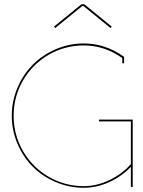

<svg xmlns="http://www.w3.org/2000/svg" viewBox="-20 -890 682 914"><path d="M243.2 -756.8 236.8 -763.2 368.2 -870.1H380.9L512.2 -763.2L505.9 -756.8L377.9 -860.8H371.1ZM611.8 -320.8V0H603V-96.2Q560.5 -50.8 500.7 -23.4Q440.9 3.9 378.9 3.9Q309.1 3.9 245.6 -23.2Q182.1 -50.3 136.2 -96.2Q90.3 -142.1 63.2 -205.6Q36.1 -269 36.1 -338.9Q36.1 -408.7 63.2 -472.4Q90.3 -536.1 136.2 -582.3Q182.1 -628.4 245.6 -655.8Q309.1 -683.1 378.9 -683.1Q481.4 -683.1 569.8 -620.1L570.8 -618.2V-588.9H562V-613.8Q476.6 -673.8 378.9 -673.8Q288.1 -673.8 211.2 -628.9Q134.3 -584 89.6 -507.1Q44.9 -430.2 44.9 -338.9Q44.9 -247.6 89.6 -170.7Q134.3 -93.8 211.2 -48.8Q288.1 -3.9 378.9 -3.9Q440.9 -3.9 501.5 -33Q562 -62 603 -108.9V-312H451.2V-320.8Z"/></svg>

Font: Rawengulk
Style: Ultralight
Weight: 200
Version: Version 0.92